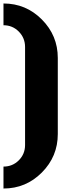

<svg xmlns="http://www.w3.org/2000/svg" viewBox="-32 -895 383 1103"><path d="M-12 -875Q117 -875 208.5 -783Q300 -691 300 -562V-125Q300 4 208.5 96Q117 188 -12 188V62Q40 62 76 26Q112 -10 112 -62V-625Q112 -677 76 -713.5Q40 -750 -12 -750Z"/></svg>

Font: CostaRica
Style: Normal
Weight: 900
Version: Version 1.3